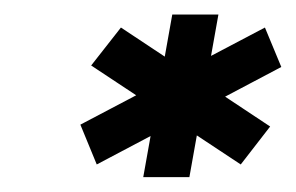

<svg xmlns="http://www.w3.org/2000/svg" viewBox="-20 -804 398 258"><path d="M110 -583 358 -714 336 -767 88 -636.5ZM303.5 -583 343 -634 142.5 -767 102.5 -716ZM172.5 -566H234.5L273.5 -784.5H211.5Z"/></svg>

Font: Anybody UltraCondensed Thin ExtraBold
Style: Italic
Weight: 800
Italic angle: -10°
Version: Version 1.111